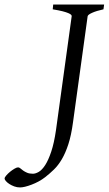

<svg xmlns="http://www.w3.org/2000/svg" viewBox="-149 -635 476 841"><path d="M304.2 -594.2Q273.4 -587.4 254.9 -579.1Q236.3 -570.8 234.9 -564L170.9 -100.1Q163.1 -42 150.4 -3.2Q137.7 35.6 121.8 62.5Q106 89.4 87.4 107.4Q68.8 125.5 48.8 141.1Q35.6 151.4 20.3 159.7Q4.9 168 -10.5 173.8Q-25.9 179.7 -39.1 182.9Q-52.2 186 -61 186Q-74.7 186 -86.9 181.4Q-99.1 176.8 -108.4 170.7Q-117.7 164.6 -123.3 158Q-128.9 151.4 -128.9 147Q-128.9 142.1 -121.8 133.8Q-114.7 125.5 -105.2 117.7Q-95.7 109.9 -85.7 104Q-75.7 98.1 -69.8 98.1Q-64.9 98.1 -59.8 102.5Q-54.7 106.9 -47.6 112.1Q-40.5 117.2 -30.3 121.6Q-20 126 -4.9 126Q6.8 126 21 117.7Q35.2 109.4 49.1 87.9Q63 66.4 75.4 29.3Q87.9 -7.8 96.2 -64.9L165 -564Q165.5 -566.9 162.4 -570.3Q159.2 -573.7 150.1 -577.6Q141.1 -581.5 124.8 -585.7Q108.4 -589.8 82 -594.2L84 -615.2H307.1Z"/></svg>

Font: Gentium Plus Phon
Style: Italic
Weight: 400
Italic angle: -8°
Designer: J. Victor Gaultney, Annie Olsen, Iska Routamaa, Becca Hirsbrunner
Foundry: SIL International
Version: Version 5.000